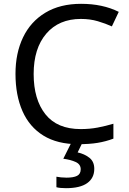

<svg xmlns="http://www.w3.org/2000/svg" viewBox="-20 -744 672 1004"><path d="M403 -645Q288 -645 222 -568Q156 -491 156 -357Q156 -224 217.5 -146.5Q279 -69 402 -69Q449 -69 491 -77Q533 -85 573 -97V-19Q533 -4 490.5 3Q448 10 389 10Q280 10 207 -35Q134 -80 97.5 -163Q61 -246 61 -358Q61 -466 100.5 -548.5Q140 -631 217 -677.5Q294 -724 404 -724Q517 -724 601 -682L565 -606Q532 -621 491.5 -633Q451 -645 403 -645ZM473 139Q473 187 436 213.5Q399 240 325 240Q293 240 275 235V180Q284 182 299 183.5Q314 185 328 185Q364 185 383 175.5Q402 166 402 141Q402 115 375.5 103Q349 91 311 86L354 0H412L386 53Q422 61 447.5 81Q473 101 473 139Z"/></svg>

Font: Noto Sans Hebrew Droid
Style: Regular
Weight: 400
Designer: Monotype Design Team
Foundry: Monotype Imaging Inc.
Version: Version 1.100